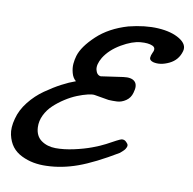

<svg xmlns="http://www.w3.org/2000/svg" viewBox="-72 -649 729 727"><g transform="rotate(10 293.0 -285.5)"><path d="M151.9 7.8Q126.5 8.8 102.5 4.4Q78.6 0 56.2 -11Q33.7 -22 19.8 -40Q5.9 -58.1 0 -84.7Q-5.9 -111.3 3.9 -147Q12.7 -181.6 37.6 -213.1Q62.5 -244.6 94.5 -266.8Q126.5 -289.1 154.3 -303.7Q182.1 -318.4 207 -327.1Q194.3 -337.4 189.5 -356Q184.6 -374.5 186 -390.9Q187.5 -407.2 191.9 -421.9Q203.1 -459 248.8 -502Q294.4 -544.9 366.2 -565.9Q428.2 -581.5 479.7 -578.4Q531.2 -575.2 562.7 -555.7Q594.2 -536.1 586.9 -509.8Q577.1 -474.1 543.5 -458Q509.8 -441.9 481.9 -449.2Q474.6 -451.7 471.2 -455.3Q467.8 -459 468.3 -464.4Q468.8 -469.7 470 -473.4Q471.2 -477.1 474.1 -483.9Q484.4 -503.4 468 -510.5Q451.7 -517.6 422.9 -515.1Q391.1 -512.7 350.1 -488.8Q309.1 -464.8 288.1 -431.2Q271.5 -402.8 276.1 -383.3Q280.8 -363.8 295.9 -361.8L380.9 -374Q412.6 -378.4 425.5 -365Q438.5 -351.6 429.2 -321.8Q423.8 -301.8 407.2 -290.5Q390.6 -279.3 373.3 -278.6Q356 -277.8 340.8 -278.8L286.1 -288.1Q277.3 -289.6 259.5 -285.4Q241.7 -281.2 220 -272.5Q198.2 -263.7 175.8 -249.3Q153.3 -234.9 134.8 -217.5Q116.2 -200.2 105.2 -177.5Q94.2 -154.8 95.2 -130.9Q96.7 -97.2 119.6 -80.8Q142.6 -64.5 174.8 -64.2Q207 -64 244.9 -72.3Q282.7 -80.6 312 -91.6Q341.3 -102.5 360.8 -112.8Q405.8 -137.7 414.6 -140.1Q426.8 -143.1 436 -131.8L437.5 -129.9Q439 -128.4 439.7 -127.4Q440.4 -126.5 441.2 -124Q441.9 -121.6 441.7 -119.6Q441.4 -117.7 440.2 -114.3Q439 -110.8 436.5 -107.2Q434.1 -103.5 429.2 -98.9Q424.3 -94.2 418 -88.9Q332.5 -37.6 271.7 -15.6Q210.9 6.3 151.9 7.8Z"/></g></svg>

Font: Florida Vibes
Style: Regular
Weight: 400
Italic angle: -30°
Designer: Turbologo.com
Foundry: Turbologo.com
Version: Version 1.000;hotconv 1.0.109;makeotfexe 2.5.65596